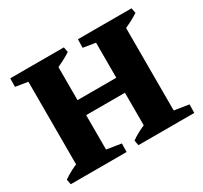

<svg xmlns="http://www.w3.org/2000/svg" viewBox="-137 -852 1104 1042"><g transform="rotate(-30 414.5 -331.0)"><path d="M109 0V-662H290V0ZM241 -283V-377H595V-283ZM533 0V-662H714V0ZM170 -587 32 -609 33 -662H173ZM276 -577 275 -662H369L375 -630Q354 -616 329 -603Q304 -590 276 -577ZM594 -587 456 -609 457 -662H597ZM700 -577 699 -662H793L799 -630Q778 -616 753 -603Q728 -590 700 -577ZM30 0 24 -32Q46 -48 71 -61Q96 -74 123 -85L124 0ZM240 0 243 -75 381 -53 380 0ZM454 0 448 -32Q470 -48 495 -61Q520 -74 547 -85L548 0ZM664 0 667 -75 805 -53 804 0Z"/></g></svg>

Font: Eczar
Style: Bold
Weight: 700
Designer: Vaibhav Singh
Foundry: Rosetta Type Foundry
Version: Version 2.000